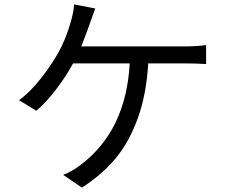

<svg xmlns="http://www.w3.org/2000/svg" viewBox="-20 -812 1040 871"><path d="M348.6 -601.6H821.3Q871.1 -601.6 915 -607.4V-521.5Q867.2 -524.4 821.3 -524.4H652.3Q644.5 -384.8 605 -275.4Q565.4 -166 503.4 -92.3Q441.4 -18.6 351.6 39.1L266.6 -18.6Q307.6 -34.2 347.7 -65.4Q551.8 -220.7 568.4 -524.4H311.5Q279.3 -464.8 232.9 -404.3Q186.5 -343.8 144.5 -309.6L66.4 -357.4Q115.2 -392.6 164.1 -454.6Q212.9 -516.6 244.1 -572.3Q278.3 -632.8 300.8 -711.9Q314.5 -759.8 316.4 -792L412.1 -773.4Q392.6 -720.7 386.7 -703.1Q372.1 -660.2 348.6 -601.6Z"/></svg>

Font: Nasu
Style: Regular
Weight: 400
Designer: Ryoko NISHIZUKA (kana &amp; ideographs); Paul D. Hunt (Latin, Greek &amp; Cyrillic); Wenlong ZHANG (bopomofo); Sandoll C
Version: Version 2014.1215